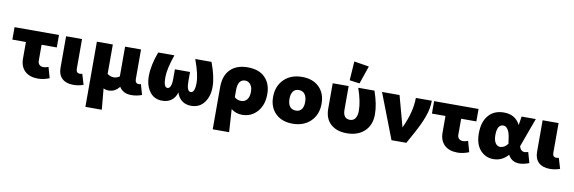

<svg xmlns="http://www.w3.org/2000/svg" viewBox="-62 -1297 6136 2051"><g transform="rotate(10 3006.0 -271.0)"><path d="M350 8Q259 8 208 -40.5Q157 -89 157 -176V-355H10V-490H492V-355H327V-181Q327 -154 343.5 -138.5Q360 -123 388 -123Q411 -123 441 -135L474 -18Q411 8 350 8Z M733 8Q655 8 612 -32.5Q569 -73 569 -147V-490H742V-168Q742 -121 782 -121Q796 -121 809 -125L843 -11Q791 8 733 8Z M903 217V-490H1076V-170Q1111 -146 1146 -146Q1178 -146 1209 -167V-490H1382V-168Q1382 -145 1392.5 -133Q1403 -121 1420 -121Q1433 -121 1445 -125L1477 -13Q1422 8 1363 8Q1272 8 1232 -59Q1186 2 1118 2Q1085 2 1060 -11L1081 217Z M1775 -344H1939V-242Q1939 -134 1983 -134Q2028 -134 2028 -242Q2028 -334 1970 -490H2146Q2204 -337 2204 -228Q2204 -125 2153 -57.5Q2102 10 2012 10Q1951 10 1910.5 -22Q1870 -54 1855 -108Q1840 -53 1800 -21.5Q1760 10 1698 10Q1611 10 1562 -56Q1513 -122 1513 -225Q1513 -342 1568 -490H1744Q1689 -334 1689 -241Q1689 -134 1730 -134Q1775 -134 1775 -243Z M2284 -241Q2284 -366 2351.5 -433Q2419 -500 2538 -500Q2663 -500 2728 -432.5Q2793 -365 2793 -254Q2793 -135 2728.5 -62.5Q2664 10 2565 10Q2496 10 2446 -31L2462 217H2284ZM2457 -239V-162Q2487 -134 2529 -134Q2570 -134 2593.5 -164.5Q2617 -195 2617 -249Q2617 -298 2594 -327Q2571 -356 2537 -356Q2457 -356 2457 -239Z M3112 10Q2996 10 2927.5 -57Q2859 -124 2859 -235Q2859 -354 2933 -427Q3007 -500 3130 -500Q3246 -500 3314 -433Q3382 -366 3382 -254Q3382 -136 3308 -63Q3234 10 3112 10ZM3123 -134Q3164 -134 3185 -162Q3206 -190 3206 -240Q3206 -295 3183.5 -325.5Q3161 -356 3118 -356Q3077 -356 3056 -327Q3035 -298 3035 -246Q3035 -193 3057.5 -163.5Q3080 -134 3123 -134Z M3743 -538 3634 -553 3648 -759 3810 -733ZM3700 10Q3590 10 3525.5 -48.5Q3461 -107 3461 -214V-490H3634V-234Q3634 -137 3709 -137Q3747 -137 3767 -166.5Q3787 -196 3787 -249Q3787 -349 3738 -490H3914Q3963 -349 3963 -241Q3963 -124 3891.5 -57Q3820 10 3700 10Z M4410 -116 4346 0H4185L3996 -490H4186L4277 -155Q4363 -338 4363 -490H4536Q4536 -407 4504.5 -318.5Q4473 -230 4410 -116Z M4901 8Q4810 8 4759 -40.5Q4708 -89 4708 -176V-355H4561V-490H5043V-355H4878V-181Q4878 -154 4894.5 -138.5Q4911 -123 4939 -123Q4962 -123 4992 -135L5025 -18Q4962 8 4901 8Z M5290 10Q5205 10 5148 -53.5Q5091 -117 5091 -235Q5091 -359 5151 -429.5Q5211 -500 5318 -500Q5443 -500 5495 -395L5510 -490H5664L5549 -175Q5564 -122 5606 -122Q5625 -122 5645 -130L5678 -15Q5620 8 5571 8Q5489 8 5450 -65Q5385 10 5290 10ZM5268 -246Q5268 -192 5287.5 -161.5Q5307 -131 5340 -131Q5385 -131 5422 -179L5413 -242Q5405 -300 5384.5 -331Q5364 -362 5336 -362Q5268 -362 5268 -246Z M5902 8Q5824 8 5781 -32.5Q5738 -73 5738 -147V-490H5911V-168Q5911 -121 5951 -121Q5965 -121 5978 -125L6012 -11Q5960 8 5902 8Z"/></g></svg>

Font: Cantarell Extra Bold
Style: Regular
Weight: 800
Designer: Dave Crossland, Nikolaus Waxweiler, Florian Fecher, Jacques Le Bailly, Eben Sorkin, Alexei Vanyashin, Alexios Zavras, Em
Version: Version 0.303